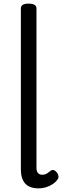

<svg xmlns="http://www.w3.org/2000/svg" viewBox="-20 -1021 342 1058"><path d="M194 17Q142 17 118.5 -10Q95 -37 95 -86V-975Q95 -988 105.5 -994.5Q116 -1001 137 -1001Q159 -1001 170 -994.5Q181 -988 181 -975V-96Q181 -76 190 -67Q199 -58 212 -58Q223 -58 230.5 -61Q238 -64 245 -69.5Q252 -75 259 -80Q267 -86 276 -83.5Q285 -81 294 -70Q299 -63 301.5 -53Q304 -43 299 -35Q288 -18 270.5 -6.5Q253 5 233 11Q213 17 194 17Z"/></svg>

Font: Playwrite PL
Style: Regular
Weight: 400
Designer: Veronika Burian, José Scaglione
Foundry: TypeTogether
Version: Version 1.002